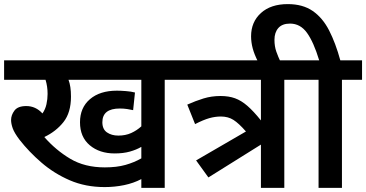

<svg xmlns="http://www.w3.org/2000/svg" viewBox="-20 -916 1785 936"><path d="M783 -527V0H669V-43Q631 -23 585 -13.5Q539 -4 490 -4Q397 -4 320.5 -37Q244 -70 182.5 -123Q121 -176 75 -235Q50 -268 42 -290.5Q34 -313 34 -331Q34 -355 50.5 -377Q67 -399 108 -399Q154 -399 187 -363Q201 -383 206.5 -408Q212 -433 212 -458Q212 -495 202 -527H0V-622H881V-527ZM557 -255Q592 -255 619.5 -267.5Q647 -280 669 -300V-527H314Q320 -511 323 -491Q326 -471 326 -445Q326 -367 289.5 -321Q253 -275 196 -248Q252 -184 322.5 -142Q393 -100 491 -100Q549 -100 591.5 -112Q634 -124 669 -144V-200Q645 -186 613 -177Q581 -168 539 -168Q465 -168 417.5 -208Q370 -248 370 -320Q370 -391 418.5 -432.5Q467 -474 550 -474Q567 -474 593.5 -472Q620 -470 638 -465L629 -379Q616 -382 599.5 -384.5Q583 -387 564 -387Q479 -387 479 -320Q479 -286 501.5 -270.5Q524 -255 557 -255Z M996 -51 936 -134 1179 -275Q1144 -315 1118 -331.5Q1092 -348 1057 -348Q1029 -348 1000.5 -340Q972 -332 931 -311L893 -406Q933 -424 972 -436Q1011 -448 1055 -448Q1095 -448 1125.5 -437Q1156 -426 1186 -400Q1216 -374 1252 -329V-527H867V-622H1464V-527H1366V0H1252V-211Z M1238 -615Q1220 -650 1212 -680Q1204 -710 1204 -739Q1204 -809 1252 -852.5Q1300 -896 1383 -896Q1456 -896 1504.5 -862.5Q1553 -829 1584.5 -767.5Q1616 -706 1639 -622H1745V-527H1647V0H1533V-527H1450V-622H1536Q1509 -711 1476.5 -756Q1444 -801 1394 -801Q1356 -801 1337 -779.5Q1318 -758 1318 -722Q1318 -690 1327 -664.5Q1336 -639 1348 -614Z"/></svg>

Font: Noto Sans Devanagari UI SemiBold
Style: Regular
Weight: 600
Designer: Jelle Bosma - Monotype Design Team
Foundry: Monotype Imaging Inc.
Version: Version 2.003; ttfautohint (v1.8.4.7-5d5b)